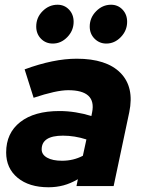

<svg xmlns="http://www.w3.org/2000/svg" viewBox="-20 -786 601 811"><path d="M185 5Q103 5 54.5 -35Q6 -75 6 -142Q6 -224 65.5 -270.5Q125 -317 231 -317Q265 -317 299.5 -311.5Q334 -306 366 -296L369 -311Q388 -405 268 -405Q218 -405 122 -373L84 -493Q206 -538 304 -538Q430 -538 489 -478Q548 -418 526 -312L460 0H303L309 -29Q278 -11 248 -3Q218 5 185 5ZM242 -107Q290 -107 330 -128L345 -197Q295 -213 246 -213Q156 -213 156 -155Q156 -133 179 -120Q202 -107 242 -107ZM203 -602Q173 -602 153 -622.5Q133 -643 133 -674Q133 -712 160 -739Q187 -766 223 -766Q252 -766 271.5 -745.5Q291 -725 291 -694Q291 -657 264.5 -629.5Q238 -602 203 -602ZM429 -602Q400 -602 379.5 -622.5Q359 -643 359 -674Q359 -711 386 -738.5Q413 -766 449 -766Q478 -766 497.5 -745.5Q517 -725 517 -694Q517 -657 490.5 -629.5Q464 -602 429 -602Z"/></svg>

Font: Red Hat Display Black
Style: Italic
Weight: 900
Italic angle: -12°
Designer: Pentagram, MCKL
Foundry: Pentagram, MCKL
Version: Version 1.023; ttfautohint (v1.8.3)